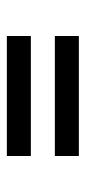

<svg xmlns="http://www.w3.org/2000/svg" viewBox="135 -455 250 560"><g transform="rotate(90 260.0 -175.0)"><path d="M435 -210H85V-280H435ZM435 -70H85V-140H435Z"/></g></svg>

Font: Iceland
Style: Regular
Weight: 400
Designer: Cyreal (www.cyreal.org)
Foundry: Cyreal (www.cyreal.org)
Version: Version 1.001